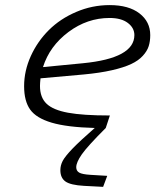

<svg xmlns="http://www.w3.org/2000/svg" viewBox="-20 -495 654 750"><path d="M215.8 169.9Q215.8 150.9 224.9 133.5Q233.9 116.2 262.9 85.9Q292 55.7 350.1 4.9Q241.7 2 181.6 -15.9Q121.6 -33.7 97.9 -66.9Q74.2 -100.1 74.2 -158.2Q74.2 -218.3 100.3 -275.9Q126.5 -333.5 170.7 -377.4Q214.8 -421.4 277.3 -448.2Q339.8 -475.1 408.2 -475.1Q482.9 -475.1 524.9 -442.6Q566.9 -410.2 566.9 -357.9Q566.9 -333.5 560.8 -314.5Q554.7 -295.4 537.8 -276.9Q521 -258.3 492.4 -244.9Q463.9 -231.4 417.2 -220.7Q370.6 -210 307.1 -204.1L138.2 -189Q136.2 -169.4 136.2 -159.2Q136.2 -114.3 161.9 -89.8Q187.5 -65.4 245.6 -54.7Q303.7 -43.9 409.2 -43.9L393.1 4.9Q321.3 76.7 299.6 107.9Q277.8 139.2 277.8 158.2Q277.8 172.4 289.3 179.2Q300.8 186 334 188L398.9 191.9L382.8 234.9L308.1 231Q255.4 228 235.6 213.9Q215.8 199.7 215.8 169.9ZM408.2 -424.8Q320.8 -424.8 247.3 -369.9Q173.8 -314.9 147.9 -232.9L304.2 -248Q504.9 -267.6 504.9 -357.9Q504.9 -386.2 479.2 -405.5Q453.6 -424.8 408.2 -424.8Z"/></svg>

Font: IntelOne Mono Light
Style: Italic
Weight: 300
Italic angle: -16°
Designer: Fred Shallcrass
Foundry: Frere-Jones Type LLC
Version: Version 1.200;hotconv 1.1.0;makeotfexe 2.6.0;FJTRelease1.2